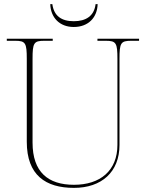

<svg xmlns="http://www.w3.org/2000/svg" viewBox="-20 -902 719 932"><path d="M338 -771C409 -771 452 -817 454 -882H444C437 -824 397 -799 338 -799C279 -799 242 -824 234 -882H224C226 -817 269 -771 338 -771ZM339 10C473 10 560 -67 560 -198V-616C560 -693 566 -704 616 -704H655V-714H453V-704H494C544 -704 550 -693 550 -616V-199C550 -73 466 -5 339 -5C214 -5 138 -66 138 -210V-616C138 -693 144 -704 194 -704H236V-714H13V-704H54C104 -704 110 -693 110 -616V-214C110 -51 202 10 339 10Z"/></svg>

Font: Noto Serif Display Thin
Style: Regular
Weight: 100
Designer: Monotype Design Team
Foundry: Monotype Imaging Inc.
Version: Version 2.009